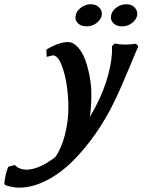

<svg xmlns="http://www.w3.org/2000/svg" viewBox="-208 -638 734 895"><path d="M9.8 -373 7.8 -405.8Q29.8 -420.9 57.9 -431.4Q85.9 -441.9 107.9 -441.9Q133.3 -441.9 155 -418Q176.8 -394 189.9 -357.2Q203.1 -320.3 210.4 -279.1Q217.8 -237.8 217.8 -200.2Q217.8 -140.6 210.9 -92.8Q220.7 -109.4 236.8 -139.2Q276.9 -215.8 296.9 -290.8Q316.9 -365.7 314 -422.9L326.2 -435.1Q349.6 -430.2 374 -430.2Q398.9 -430.2 425.8 -434.1L437 -421.9Q430.7 -408.2 423.3 -391.1Q416 -374 407.5 -353Q398.9 -332 394 -320.8Q356.9 -230.5 323.2 -161.1Q285.2 -83 236.3 -13.2Q187.5 56.6 130.6 113.3Q73.7 169.9 8.3 203.4Q-57.1 236.8 -120.1 236.8Q-135.3 236.8 -157 232.2Q-178.7 227.5 -186 223.1L-188 214.8Q-187.5 212.9 -187 209Q-186.5 205.1 -186 203.1Q-179.7 159.2 -168.9 139.2L-139.2 130.9Q-118.7 152.8 -85 152.8Q-26.9 152.8 49.8 94.2Q78.6 53.2 94.7 -9.8Q110.8 -72.8 110.8 -137.2Q110.8 -185.5 103.3 -239.3Q95.7 -293 78.4 -336.4Q61 -379.9 38.1 -379.9ZM145 -566.9Q148.9 -587.4 169.7 -602.8Q190.4 -618.2 214.8 -618.2Q240.2 -618.2 255.1 -602.3Q270 -586.4 266.1 -564.9Q260.7 -543.9 240.7 -529.5Q220.7 -515.1 195.8 -515.1Q169.4 -515.1 154.5 -530.3Q139.6 -545.4 145 -566.9ZM310.1 -566.9Q314 -587.4 334.7 -602.8Q355.5 -618.2 379.9 -618.2Q405.8 -618.2 420.4 -602.3Q435.1 -586.4 431.2 -564.9Q425.8 -543.9 405.8 -529.5Q385.7 -515.1 360.8 -515.1Q335 -515.1 320.1 -530.3Q305.2 -545.4 310.1 -566.9Z"/></svg>

Font: Linear Smooth
Style: Bold Italic
Weight: 700
Designer: Philipp H. Poll, Flanker
Foundry: Philipp H. Poll, reworked by Flanker
Version: Version 1.061 | FøM Fix